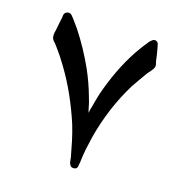

<svg xmlns="http://www.w3.org/2000/svg" viewBox="-91 -674 728 759"><g transform="rotate(15 272.5 -294.5)"><path d="M277.3 -227.1Q278.3 -235.8 280.8 -244.4Q283.2 -252.9 285.6 -261.2Q288.6 -272.9 292 -285.2Q295.4 -297.4 299.3 -309.6Q316.9 -360.8 339.8 -409.2Q362.8 -457.5 392.6 -502.9Q402.3 -517.1 412.8 -531.2Q423.3 -545.4 434.6 -559.1Q440.4 -565.4 447.3 -569.8Q450.7 -572.3 455.1 -572.3Q459 -572.3 462.9 -570.3Q469.2 -566.4 470.5 -560.3Q471.7 -554.2 473.1 -547.9Q475.6 -534.2 478 -519.8Q480.5 -505.4 481.9 -491.2Q483.9 -484.9 484.9 -479V-477.1Q484.9 -472.2 482.9 -466.3Q479 -458.5 472.2 -451.2Q465.3 -443.8 459.5 -436.5Q448.2 -420.4 437 -404.8Q425.8 -389.2 415 -373Q381.3 -318.4 356.4 -259Q331.5 -199.7 315.4 -136.7Q309.1 -111.3 303.7 -84.7Q298.3 -58.1 295.4 -30.8Q293.5 -21 291.5 -10.5Q289.6 0 275.9 0Q268.6 0 264.6 -3.9Q260.7 -7.8 258.5 -13.7Q256.3 -19.5 256.1 -26.4Q255.9 -33.2 254.9 -38.1Q249 -70.8 242.2 -102.8Q235.4 -134.8 226.1 -166Q208 -222.2 184.3 -275.9Q160.6 -329.6 129.9 -380.4Q119.6 -397.9 108.4 -414.8Q97.2 -431.6 85 -447.8Q80.1 -455.1 72.8 -462.9Q65.4 -470.7 64 -479.5Q63.5 -482.9 63.5 -486.3Q63.5 -490.2 64.5 -496.6Q65.4 -502.9 67.4 -509.3Q69.8 -520.5 72 -532.5Q74.2 -544.4 76.7 -555.7Q78.6 -561.5 78.9 -567.6Q79.1 -573.7 81.5 -579.1Q85.9 -586.4 94.2 -588.4Q96.2 -588.9 98.6 -588.9Q104 -588.9 108.4 -585.9Q112.3 -582.5 115.5 -578.1Q118.7 -573.7 122.1 -569.8Q134.3 -553.7 147 -535.2Q191.9 -466.3 224.1 -394Q235.4 -368.2 244.6 -342.3Q253.9 -316.4 261.2 -290Q263.7 -280.3 266.6 -270.8Q269.5 -261.2 271 -251.5Q272.5 -245.1 273.7 -239Q274.9 -232.9 277.3 -227.1Z"/></g></svg>

Font: Dima Niloofar
Style: Regular
Weight: 400
Designer: R.Balvardi
Foundry: Dima Software Group
Version: Version 3.00;November 13, 2018;FontCreator 11.5.0.2427 64-bi